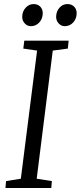

<svg xmlns="http://www.w3.org/2000/svg" viewBox="-20 -948 407 968"><path d="M7.5 0 10.5 -35 85 -47 167 -693 97.5 -703 102.5 -743H326L322 -703L246 -693L165 -47L241.5 -35L238.5 0ZM135.5 -816Q117.5 -816 104.5 -830.2Q91.5 -844.5 92 -865Q93 -891.5 109.8 -909.5Q126.5 -927.5 149 -927.5Q171 -927.5 183.5 -914Q196 -900.5 195.5 -880.5Q195 -853 177.8 -834.5Q160.5 -816 135.5 -816ZM306.5 -816Q288.5 -816 275.5 -830.2Q262.5 -844.5 263 -865Q264 -891.5 280.2 -909.5Q296.5 -927.5 319.5 -927.5Q341.5 -927.5 354.2 -914Q367 -900.5 366.5 -880.5Q366 -853 348.8 -834.5Q331.5 -816 306.5 -816Z"/></svg>

Font: Merriweather Light
Style: Italic
Weight: 300
Italic angle: -7.8°
Designer: Eben Sorkin
Foundry: Eben Sorkin
Version: Version 2.101